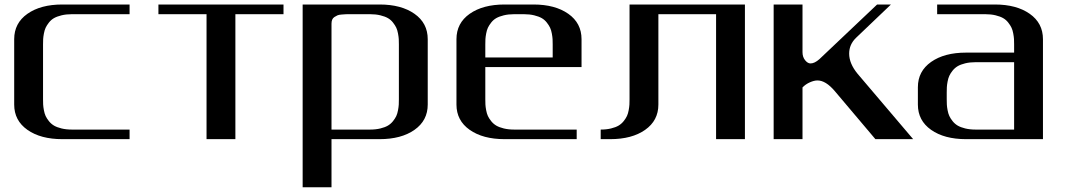

<svg xmlns="http://www.w3.org/2000/svg" viewBox="-20 -603 4623 832"><path d="M541.5 -583.5V-541.5H291.5Q266.6 -541.5 246.6 -536.6Q226.6 -531.7 213.9 -524.4Q201.2 -517.1 191.9 -505.1Q182.6 -493.2 177.7 -482.7Q172.9 -472.2 170.2 -457.5Q167.5 -442.9 167 -433.3Q166.5 -423.8 166.5 -410.6V-172.9Q166.5 -159.7 167 -149.9Q167.5 -140.1 170.2 -125.5Q172.9 -110.8 177.7 -100.3Q182.6 -89.8 191.9 -78.1Q201.2 -66.4 213.9 -58.8Q226.6 -51.3 246.6 -46.4Q266.6 -41.5 291.5 -41.5H541.5V0H250Q156.2 0 98.9 -40.3Q41.5 -80.6 41.5 -149.9V-433.1Q41.5 -502.9 98.9 -543.2Q156.2 -583.5 250 -583.5Z M1208.5 -583.5V-541.5H1000V0H875V-541.5H666.5V-583.5Z M1416.5 -41.5H1583.5Q1608.4 -41.5 1628.4 -46.4Q1648.4 -51.3 1661.1 -58.8Q1673.8 -66.4 1683.1 -78.1Q1692.4 -89.8 1697.3 -100.3Q1702.1 -110.8 1704.8 -125.5Q1707.5 -140.1 1708 -149.9Q1708.5 -159.7 1708.5 -172.9V-410.6Q1708.5 -423.8 1708 -433.3Q1707.5 -442.9 1704.8 -457.5Q1702.1 -472.2 1697.3 -482.7Q1692.4 -493.2 1683.1 -505.1Q1673.8 -517.1 1661.1 -524.4Q1648.4 -531.7 1628.4 -536.6Q1608.4 -541.5 1583.5 -541.5H1500Q1485.8 -541.5 1478.8 -541.3Q1471.7 -541 1460 -540Q1448.2 -539.1 1442.1 -536.4Q1436 -533.7 1429.2 -529.3Q1422.4 -524.9 1419.4 -517.6Q1416.5 -510.3 1416.5 -500ZM1291.5 -583.5H1625Q1718.8 -583.5 1776.1 -543.2Q1833.5 -502.9 1833.5 -433.1V-149.9Q1833.5 -80.6 1776.1 -40.3Q1718.8 0 1625 0H1416.5V208.5H1291.5Z M2500 -312.5H2083V-172.9Q2083 -159.7 2083.5 -149.9Q2084 -140.1 2086.7 -125.5Q2089.4 -110.8 2094.2 -100.3Q2099.1 -89.8 2108.4 -78.1Q2117.7 -66.4 2130.4 -58.8Q2143.1 -51.3 2163.1 -46.4Q2183.1 -41.5 2208 -41.5H2479V0H2166.5Q2072.8 0 2015.4 -40.3Q1958 -80.6 1958 -149.9V-433.1Q1958 -502.9 2015.4 -543.2Q2072.8 -583.5 2166.5 -583.5H2291.5Q2385.3 -583.5 2442.6 -543.2Q2500 -502.9 2500 -433.1ZM2083 -354H2375V-410.6Q2375 -423.8 2374.5 -433.3Q2374 -442.9 2371.3 -457.5Q2368.7 -472.2 2363.8 -482.7Q2358.9 -493.2 2349.6 -505.1Q2340.3 -517.1 2327.6 -524.4Q2314.9 -531.7 2294.9 -536.6Q2274.9 -541.5 2250 -541.5H2208Q2183.1 -541.5 2163.1 -536.6Q2143.1 -531.7 2130.4 -524.4Q2117.7 -517.1 2108.4 -505.1Q2099.1 -493.2 2094.2 -482.7Q2089.4 -472.2 2086.7 -457.5Q2084 -442.9 2083.5 -433.3Q2083 -423.8 2083 -410.6Z M3208 -583.5V0H3083V-541.5H2833V-149.9Q2833 -80.6 2775.6 -40.3Q2718.3 0 2624.5 0H2583V-41.5Q2607.9 -41.5 2627.9 -46.4Q2647.9 -51.3 2660.6 -58.8Q2673.3 -66.4 2682.6 -78.1Q2691.9 -89.8 2696.8 -100.3Q2701.7 -110.8 2704.3 -125.5Q2707 -140.1 2707.5 -149.9Q2708 -159.7 2708 -172.9V-583.5H2833Z M3457.5 -583.5V-377Q3457.5 -356 3468.8 -342Q3480 -328.1 3492.2 -328.1Q3509.8 -328.1 3530.8 -346.7L3780.8 -583.5H3840.8L3689.9 -439.5Q3659.7 -410.6 3659.7 -370.6Q3659.7 -327.6 3696.3 -283.2L3937 0H3773.4L3597.2 -208.5Q3558.1 -254.4 3522.5 -254.4Q3507.8 -254.4 3489.5 -246.3Q3471.2 -238.3 3457.5 -224.1V0H3332.5V-583.5Z M4041 -541.5V-583.5H4291Q4384.8 -583.5 4442.1 -543.2Q4499.5 -502.9 4499.5 -433.1V0H4166Q4072.3 0 4014.9 -40.3Q3957.5 -80.6 3957.5 -149.9V-225.1Q3957.5 -294.4 4014.9 -334.7Q4072.3 -375 4166 -375H4374.5V-410.6Q4374.5 -423.8 4374 -433.3Q4373.5 -442.9 4370.8 -457.5Q4368.2 -472.2 4363.3 -482.7Q4358.4 -493.2 4349.1 -505.1Q4339.8 -517.1 4327.1 -524.4Q4314.5 -531.7 4294.4 -536.6Q4274.4 -541.5 4249.5 -541.5ZM4374.5 -41.5V-333.5H4207.5Q4182.6 -333.5 4162.6 -328.6Q4142.6 -323.7 4129.9 -316.2Q4117.2 -308.6 4107.9 -296.9Q4098.6 -285.2 4093.8 -274.7Q4088.9 -264.2 4086.2 -249.5Q4083.5 -234.9 4083 -225.1Q4082.5 -215.3 4082.5 -202.1V-172.9Q4082.5 -159.7 4083 -149.9Q4083.5 -140.1 4086.2 -125.5Q4088.9 -110.8 4093.8 -100.3Q4098.6 -89.8 4107.9 -78.1Q4117.2 -66.4 4129.9 -58.8Q4142.6 -51.3 4162.6 -46.4Q4182.6 -41.5 4207.5 -41.5Z"/></svg>

Font: Gputeks
Style: Bold
Weight: 600
Width: 8
Version: Version 0.9